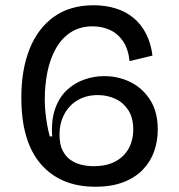

<svg xmlns="http://www.w3.org/2000/svg" viewBox="-20 -694 678 729"><path d="M342 15Q210 15 135.5 -70.5Q61 -156 61 -323Q61 -430 92.5 -508.5Q124 -587 185 -630.5Q246 -674 335 -674Q381 -674 419.5 -662Q458 -650 487 -626Q516 -602 534.5 -566Q553 -530 559 -483L472 -462Q467 -508 447.5 -537Q428 -566 398 -580Q368 -594 332 -594Q284 -594 249 -571.5Q214 -549 192 -509.5Q170 -470 160 -420.5Q150 -371 150 -317Q150 -283 155 -246Q160 -209 169 -176H178Q174 -238 189.5 -281.5Q205 -325 234 -352Q263 -379 300 -392Q337 -405 375 -405Q430 -405 476 -382Q522 -359 550.5 -314Q579 -269 579 -202Q579 -159 565.5 -120Q552 -81 523 -50.5Q494 -20 449 -2.5Q404 15 342 15ZM335 -63Q377 -63 405.5 -75Q434 -87 452 -107Q470 -127 478 -151.5Q486 -176 486 -202Q486 -247 467 -276Q448 -305 417.5 -319Q387 -333 352 -333Q308 -333 275.5 -314Q243 -295 224.5 -261Q206 -227 206 -182Q206 -146 217.5 -123Q229 -100 247.5 -87Q266 -74 289 -68.5Q312 -63 335 -63Z"/></svg>

Font: Bricolage Grotesque 18pt
Style: Regular
Weight: 400
Version: Version 1.001;gftools[0.9.33.dev8+g029e19f]